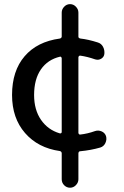

<svg xmlns="http://www.w3.org/2000/svg" viewBox="-20 -710 586 910"><path d="M264.6 -441.4Q206.1 -427.7 173.8 -380.9Q141.6 -334 141.6 -259.8Q141.6 -189.5 174.3 -142.1Q207 -94.7 262.7 -78.1Q271.5 -76.2 272.5 -84V-433.6Q272.5 -436.5 270 -439.5Q267.6 -442.4 264.6 -441.4ZM263.7 5.9Q160.2 -8.8 98.6 -79.6Q37.1 -150.4 37.1 -259.8Q37.1 -374 96.7 -443.4Q156.2 -512.7 263.7 -527.3Q271.5 -529.3 272.5 -536.1V-650.4Q272.5 -666 284.2 -678.2Q295.9 -690.4 312 -690.4Q328.1 -690.4 339.8 -678.2Q351.6 -666 351.6 -650.4V-536.1Q351.6 -529.3 361.3 -527.3Q397.5 -523.4 443.4 -508.8Q460 -503.9 468.3 -488.3Q476.6 -472.7 474.6 -454.1Q472.7 -439.5 459.5 -431.6Q446.3 -423.8 430.7 -428.7Q394.5 -441.4 360.4 -446.3Q357.4 -447.3 354.5 -444.3Q351.6 -441.4 351.6 -438.5V-80.1Q351.6 -77.1 354.5 -74.2Q357.4 -71.3 360.4 -72.3Q395.5 -76.2 430.7 -88.9Q446.3 -93.8 461.4 -87.4Q476.6 -81.1 482.4 -65.4Q487.3 -48.8 479.5 -32.2Q471.7 -15.6 455.1 -10.7Q411.1 2 360.4 6.8Q352.5 6.8 351.6 16.6V139.6Q351.6 155.3 339.8 167.5Q328.1 179.7 312 179.7Q295.9 179.7 284.2 168Q272.5 156.2 272.5 139.6V15.6Q271.5 7.8 263.7 5.9Z"/></svg>

Font: Rounded Mgen+ 2p medium
Style: Regular
Weight: 500
Designer: [Source Han Sans]
Ryoko NISHIZUKA  (kana & ideographs); Paul D. Hunt (Latin, Greek & Cyrillic); Wenlong ZHANG  (bopomofo
Version: Version 1.059.20150602